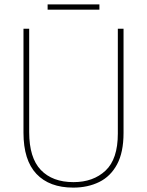

<svg xmlns="http://www.w3.org/2000/svg" viewBox="-20 -845 669 875"><path d="M543 -239Q543 -151 513.5 -96Q484 -41 432 -15.5Q380 10 314 10Q205 10 146 -52.5Q87 -115 87 -240V-714H113V-243Q113 -126 166 -70.5Q219 -15 315 -15Q405 -15 461 -67.5Q517 -120 517 -236V-714H543ZM433 -825V-801H197V-825Z"/></svg>

Font: Noto Sans Lao UI SemCond Thin
Style: Regular
Weight: 100
Width: 4
Designer: Monotype Design Team
Foundry: Monotype Imaging Inc.
Version: Version 2.000; ttfautohint (v1.8.4.7-5d5b)